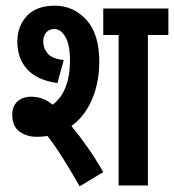

<svg xmlns="http://www.w3.org/2000/svg" viewBox="-20 -652 612 675"><path d="M109 -171Q74 -171 48.5 -189.5Q23 -208 23 -249Q23 -278 41 -295Q59 -312 90 -312Q109 -312 127 -306Q145 -300 165 -284Q195 -306 210.5 -345.5Q226 -385 226 -438Q226 -496 209.5 -523Q193 -550 171 -550Q154 -550 143 -538.5Q132 -527 132 -506Q132 -482 148 -463.5Q164 -445 204 -441L182 -360Q110 -370 75.5 -408.5Q41 -447 41 -506Q41 -560 74.5 -596Q108 -632 173 -632Q238 -632 283.5 -582.5Q329 -533 329 -436Q329 -362 303.5 -302.5Q278 -243 231 -209Q260 -174 289 -132.5Q318 -91 343 -47L260 3Q231 -48 202.5 -93.5Q174 -139 147 -174Q129 -171 109 -171ZM500 -529V0H397V-529H343V-622H572V-529Z"/></svg>

Font: Noto Sans Devanagari UI ExtraCondensed SemiBold
Style: Regular
Weight: 600
Width: 2
Designer: Jelle Bosma - Monotype Design Team
Foundry: Monotype Imaging Inc.
Version: Version 2.004; ttfautohint (v1.8.4.7-5d5b)